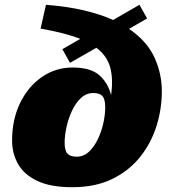

<svg xmlns="http://www.w3.org/2000/svg" viewBox="-20 -767 720 802"><path d="M272.5 -504.5 240.5 -561.5 315 -604.5Q253 -629.5 149.5 -647.5L172 -747Q260.5 -740 330 -723.8Q399.5 -707.5 452.5 -683.5L562.5 -747L594.5 -690L519 -646.5Q593.5 -595.5 624.8 -527.8Q656 -460 656 -386Q656 -312 633.8 -240.8Q611.5 -169.5 565.5 -111.8Q519.5 -54 449 -19.5Q378.5 15 282 15Q191.5 15 136 -11.2Q80.5 -37.5 55.5 -81.8Q30.5 -126 30.5 -180Q30.5 -268 64 -336.8Q97.5 -405.5 154.8 -445.2Q212 -485 283 -485Q358.5 -485 395 -452.8Q431.5 -420.5 444 -369.5Q453.5 -437.5 440.2 -485.8Q427 -534 382.5 -567.5ZM300 -112.5Q329.5 -112.5 351.8 -133.5Q374 -154.5 389.2 -186.8Q404.5 -219 412 -254.2Q419.5 -289.5 419.5 -318.5Q419.5 -352.5 408 -365.5Q396.5 -378.5 370 -378.5Q340.5 -378.5 318 -357.5Q295.5 -336.5 280.5 -304Q265.5 -271.5 257.8 -236Q250 -200.5 250 -171.5Q250 -138 261.8 -125.2Q273.5 -112.5 300 -112.5Z"/></svg>

Font: Newsreader 6pt ExtraBold
Style: Italic
Weight: 800
Italic angle: -17°
Designer: Hugues Gentile
Foundry: Production Type
Version: Version 1.003; ttfautohint (v1.8.3)